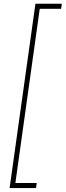

<svg xmlns="http://www.w3.org/2000/svg" viewBox="-20 -832 344 1005"><path d="M299.8 -786.1H188L60.5 126H172.4L168.5 152.3H30.3L165.5 -812.5H303.7Z"/></svg>

Font: Roboto-ThinItalic
Style: Italic
Weight: 250
Italic angle: -12°
Designer: Google
Version: Version 1.100141; 2013; ttfautohint (v0.94.14-c901) -l 8 -r 